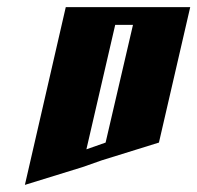

<svg xmlns="http://www.w3.org/2000/svg" viewBox="-20 -520 555 540"><path d="M165 -500H515L427 -119L266 -69L212 -50L50 0ZM304 -450 223 -100 277 -119 354 -450Z"/></svg>

Font: SOV_Meka
Style: Italic
Weight: 400
Italic angle: -13°
Version: Version 1.00